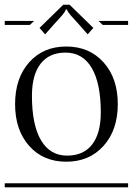

<svg xmlns="http://www.w3.org/2000/svg" viewBox="-29 -797 565 817"><path d="M-8.8 -17.1H516.1V0H-8.8ZM399.9 -318.8Q399.9 -442.4 361.3 -507.8Q322.8 -573.2 250 -573.2Q180.7 -573.2 143.8 -525.9Q106.9 -478.5 106.9 -389.2Q106.9 -265.6 145.5 -200.2Q184.1 -134.8 256.8 -134.8Q326.2 -134.8 363 -182.1Q399.9 -229.5 399.9 -318.8ZM95 -176.3Q35.2 -243.7 35.2 -354Q35.2 -464.4 95 -531.7Q154.8 -599.1 252.9 -599.1Q351.1 -599.1 411.6 -531.7Q472.2 -464.4 472.2 -354Q472.2 -243.7 411.6 -176.3Q351.1 -108.9 252.9 -108.9Q154.8 -108.9 95 -176.3ZM390.1 -708H516.1V-690.9H408.2ZM-8.8 -708H116.2L98.1 -690.9H-8.8ZM267.1 -776.9 368.2 -678.2 344.2 -650.9 307.1 -692.9Q299.8 -701.2 288.6 -713.4Q277.3 -725.6 272 -731.7Q266.6 -737.8 261.7 -744.9Q256.8 -752 255.9 -756.8H251Q250 -752 245.1 -744.6Q240.2 -737.3 235.1 -731.4Q230 -725.6 218.5 -713.1Q207 -700.7 200.2 -692.9L163.1 -650.9L139.2 -678.2L240.2 -776.9Z"/></svg>

Font: FoglihtenFr01
Style: Regular
Weight: 500
Version: Version 0.68